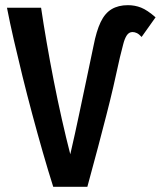

<svg xmlns="http://www.w3.org/2000/svg" viewBox="-20 -723 622 743"><path d="M186 0Q166 -63 145.5 -134.5Q125 -206 105 -280.5Q85 -355 67 -428Q49 -501 33.5 -568.5Q18 -636 7 -693H139Q148 -632 160.5 -559.5Q173 -487 188 -410.5Q203 -334 219.5 -261Q236 -188 252 -126Q271 -208 285.5 -277.5Q300 -347 314 -412.5Q328 -478 342 -546Q353 -603 369.5 -637.5Q386 -672 412 -687.5Q438 -703 475 -703Q502 -703 526 -693.5Q550 -684 582 -656L528 -580Q518 -591 509.5 -595Q501 -599 493 -599Q479 -599 470.5 -586Q462 -573 456.5 -550.5Q451 -528 444 -501Q431 -441 418.5 -387Q406 -333 391.5 -277Q377 -221 359.5 -154Q342 -87 318 0Z"/></svg>

Font: Ubuntu Sans Mono SemiBold
Style: Regular
Weight: 600
Monospace: yes
Designer: Dalton Maag Ltd
Foundry: Dalton Maag Ltd
Version: Version 1.006